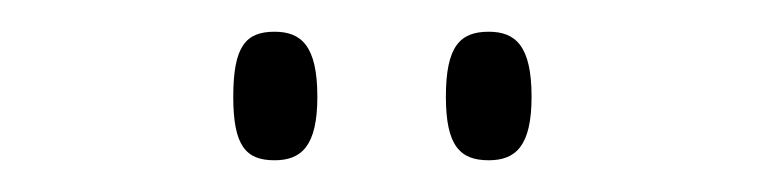

<svg xmlns="http://www.w3.org/2000/svg" viewBox="-20 -758 482 121"><path d="M288 -657C305 -657 315 -666 315 -697C315 -729 305 -738 288 -738C270 -738 261 -729 261 -697C261 -666 270 -657 288 -657ZM153 -657C170 -657 180 -666 180 -697C180 -729 170 -738 153 -738C135 -738 127 -729 127 -697C127 -666 135 -657 153 -657Z"/></svg>

Font: Noto Serif Devanagari ExtraCondensed ExtraLight
Style: Regular
Weight: 200
Width: 2
Designer: Universal Thirst, Indian Type Foundry and the Monotype Design Team
Foundry: Monotype Imaging Inc.
Version: Version 2.004